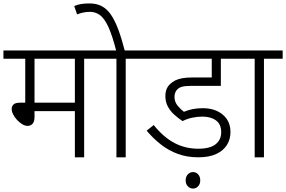

<svg xmlns="http://www.w3.org/2000/svg" viewBox="-20 -916 1666 1118"><path d="M470 -574V0H416V-269H181V-235Q181 -207 169.5 -195Q158 -183 141 -183Q125 -183 109 -193Q93 -203 79 -218Q65 -233 56.5 -250Q48 -267 48 -282Q48 -297 58.5 -307.5Q69 -318 97 -318H127V-574H0V-622H579V-574ZM416 -574H181V-318H416Z M712 -574V0H658V-574H564V-622H821V-574ZM658 -615Q635 -706 612.5 -756Q590 -806 564 -826.5Q538 -847 504 -847Q482 -847 462.5 -842.5Q443 -838 429 -832L412 -881Q431 -889 452 -892.5Q473 -896 502 -896Q542 -896 572.5 -880Q603 -864 626 -830.5Q649 -797 669 -743.5Q689 -690 708 -615Z M1159 -237Q1128 -237 1098.5 -230.5Q1069 -224 1043 -211Q1017 -228 994 -249Q971 -270 957 -296.5Q943 -323 943 -356Q943 -380 950 -397Q957 -414 970 -426Q983 -439 1000 -447.5Q1017 -456 1041.5 -460.5Q1066 -465 1102 -465H1213V-574H806V-622H1384V-574H1266V-416H1094Q1059 -416 1040.5 -411Q1022 -406 1011 -394Q1004 -386 1000 -375.5Q996 -365 996 -352Q996 -323 1014 -301Q1032 -279 1051 -265Q1074 -275 1101 -280.5Q1128 -286 1161 -286Q1232 -286 1277 -248.5Q1322 -211 1322 -147Q1322 -105 1301.5 -72Q1281 -39 1239.5 -19.5Q1198 0 1135 0Q1069 0 1015 -20Q961 -40 916.5 -75Q872 -110 834 -155L875 -188Q932 -117 995.5 -83.5Q1059 -50 1134 -50Q1203 -50 1235.5 -76Q1268 -102 1268 -146Q1268 -193 1237.5 -215Q1207 -237 1159 -237ZM1061 134Q1061 113 1073.5 99.5Q1086 86 1104 86Q1122 86 1134 99.5Q1146 113 1146 134Q1146 156 1133.5 169Q1121 182 1104 182Q1087 182 1074 169Q1061 156 1061 134Z M1517 -574V0H1463V-574H1369V-622H1626V-574Z"/></svg>

Font: Noto Sans Devanagari Light
Style: Regular
Weight: 300
Version: Version 2.003